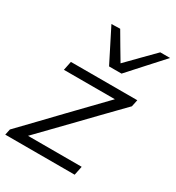

<svg xmlns="http://www.w3.org/2000/svg" viewBox="-196 -883 908 993"><g transform="rotate(30 258.0 -386.0)"><path d="M-12 0 -4.5 -35Q51 -92.5 103.8 -147.5Q156.5 -202.5 202 -250L387.5 -442H83L94 -495.5H490.5L482 -454.5Q457 -429 423.5 -394.5Q390 -360 354 -323Q318 -285.5 285.5 -252L93 -53.5H413.5L402.5 0ZM276.5 -574Q252 -622.5 227 -672Q202.5 -721.5 177.5 -770L229 -771.5Q251.5 -733 274.2 -694.5Q297 -656 320 -617.5Q358 -656 395 -694Q432 -731.5 469.5 -769.5H528Q482.5 -719.5 438.8 -671.2Q395 -623 351 -574Z"/></g></svg>

Font: Heraclito Light
Style: Italic
Weight: 300
Italic angle: -12°
Designer: Kostas Bartsokas (font) & Cristiano Sobral (main changes)
Foundry: Kostas Bartsokas (font) & Cristiano Sobral (main changes)
Version: Version 1.00;July 8, 2020;FontCreator 13.0.0.2655 64-bit